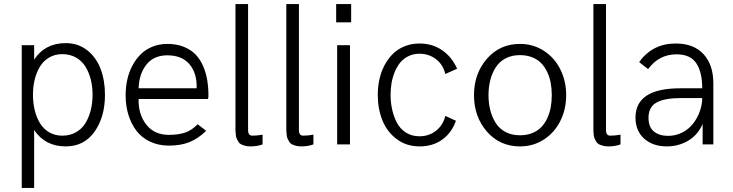

<svg xmlns="http://www.w3.org/2000/svg" viewBox="-20 -710 3602 944"><path d="M86.9 213.9V-487.8H147.9V-417Q201.2 -498 303.2 -498Q363.8 -498 408.2 -463.4Q452.6 -428.7 474.4 -371.8Q496.1 -314.9 496.1 -244.1Q496.1 -134.8 444.8 -62.5Q393.6 9.8 303.2 9.8Q201.7 9.8 147.9 -70.8V213.9ZM286.1 -43Q324.2 -43 353.5 -59.6Q382.8 -76.2 400.1 -104.7Q417.5 -133.3 426.3 -168.7Q435.1 -204.1 435.1 -244.1Q435.1 -284.2 426.3 -319.1Q417.5 -354 400.1 -382.3Q382.8 -410.6 353.5 -427.2Q324.2 -443.8 286.1 -443.8Q250 -443.8 221.7 -427.2Q193.4 -410.6 176.3 -382.3Q159.2 -354 150.6 -318.8Q142.1 -283.7 142.1 -244.1Q142.1 -204.1 150.6 -168.7Q159.2 -133.3 176.3 -104.7Q193.4 -76.2 221.7 -59.6Q250 -43 286.1 -43Z M811 5.9Q758.8 5.9 717.3 -13.9Q675.8 -33.7 650.1 -67.9Q624.5 -102.1 611.1 -146.2Q597.7 -190.4 597.7 -241.2Q597.7 -281.2 605.7 -318.1Q613.8 -355 630.9 -387.2Q647.9 -419.4 671.9 -443.1Q695.8 -466.8 729.5 -480.5Q763.2 -494.1 802.7 -494.1Q848.1 -494.1 883.3 -480Q918.5 -465.8 941.2 -442.4Q963.9 -418.9 978.5 -385.3Q993.2 -351.6 999 -315.2Q1004.9 -278.8 1004.9 -236.8L1002.9 -223.1H661.6Q659.2 -149.4 698.7 -98.1Q738.3 -46.9 810.1 -46.9Q856.9 -46.9 890.4 -58.3Q923.8 -69.8 951.7 -99.1L993.7 -66.9Q954.1 -28.3 911.4 -11.2Q868.7 5.9 811 5.9ZM661.6 -275.9H946.8Q949.2 -349.1 912.1 -393.6Q875 -438 802.7 -438Q735.8 -438 699.7 -392.1Q663.6 -346.2 661.6 -275.9Z M1210.9 9.8Q1195.3 9.8 1183.6 6.3Q1171.9 2.9 1164.1 -1.2Q1156.2 -5.4 1151.1 -14.4Q1146 -23.4 1143.3 -29.8Q1140.6 -36.1 1139.2 -49.3Q1137.7 -62.5 1137.7 -68.8Q1137.7 -75.2 1137.7 -90.3Q1137.7 -96.2 1137.7 -99.1V-689.9H1199.7V-68.8Q1199.7 -48.3 1213.4 -43.9Q1216.3 -43 1219.7 -43Q1245.1 -43 1271 -47.9V0Q1244.6 9.8 1210.9 9.8Z M1460.9 9.8Q1445.3 9.8 1433.6 6.3Q1421.9 2.9 1414.1 -1.2Q1406.2 -5.4 1401.1 -14.4Q1396 -23.4 1393.3 -29.8Q1390.6 -36.1 1389.2 -49.3Q1387.7 -62.5 1387.7 -68.8Q1387.7 -75.2 1387.7 -90.3Q1387.7 -96.2 1387.7 -99.1V-689.9H1449.7V-68.8Q1449.7 -48.3 1463.4 -43.9Q1466.3 -43 1469.7 -43Q1495.1 -43 1521 -47.9V0Q1494.6 9.8 1460.9 9.8Z M1632.8 -600.1V-689.9H1706.5V-600.1ZM1637.7 0V-487.8H1700.7V0Z M2043.5 9.8Q1978 9.8 1930.4 -26.1Q1882.8 -62 1860.1 -118.4Q1837.4 -174.8 1837.4 -243.2Q1837.4 -283.2 1845.5 -320.1Q1853.5 -356.9 1870.6 -389.2Q1887.7 -421.4 1911.6 -445.1Q1935.5 -468.8 1969.2 -482.4Q2002.9 -496.1 2042.5 -496.1Q2106 -496.1 2153.8 -463.1Q2201.7 -430.2 2227.5 -372.1L2169.4 -346.2Q2158.7 -392.1 2123.8 -418.9Q2088.9 -445.8 2042.5 -445.8Q2011.7 -445.8 1987.1 -433.3Q1962.4 -420.9 1946.5 -400.9Q1930.7 -380.9 1919.9 -354Q1909.2 -327.1 1904.8 -299.6Q1900.4 -272 1900.4 -243.2Q1900.4 -206.1 1908 -171.9Q1915.5 -137.7 1931.2 -107.2Q1946.8 -76.7 1975.6 -58.3Q2004.4 -40 2042.5 -40Q2089.4 -40 2124 -67.4Q2158.7 -94.7 2169.4 -140.1L2221.7 -116.2Q2200.7 -56.6 2154.1 -23.4Q2107.4 9.8 2043.5 9.8Z M2536.6 9.8Q2437.5 9.8 2374 -63Q2310.5 -135.7 2310.5 -242.2Q2310.5 -348.1 2374 -421.1Q2437.5 -494.1 2536.6 -494.1Q2601.6 -494.1 2654.1 -460.2Q2706.5 -426.3 2735.1 -368.7Q2763.7 -311 2763.7 -242.2Q2763.7 -172.9 2735.1 -115.5Q2706.5 -58.1 2654.3 -24.2Q2602.1 9.8 2536.6 9.8ZM2536.6 -44.9Q2569.8 -44.9 2596.7 -55.7Q2623.5 -66.4 2641.1 -84.7Q2658.7 -103 2670.7 -128.7Q2682.6 -154.3 2687.7 -182.4Q2692.9 -210.4 2692.9 -242.2Q2692.9 -273.9 2687.7 -302Q2682.6 -330.1 2670.7 -355.5Q2658.7 -380.9 2641.1 -399.2Q2623.5 -417.5 2596.7 -428.2Q2569.8 -439 2536.6 -439Q2496.1 -439 2465.6 -422.9Q2435.1 -406.7 2417.2 -378.7Q2399.4 -350.6 2390.6 -316.2Q2381.8 -281.7 2381.8 -242.2Q2381.8 -202.6 2390.6 -168.2Q2399.4 -133.8 2417.2 -105.5Q2435.1 -77.1 2465.6 -61Q2496.1 -44.9 2536.6 -44.9Z M2970.7 9.8Q2955.1 9.8 2943.4 6.3Q2931.6 2.9 2923.8 -1.2Q2916 -5.4 2910.9 -14.4Q2905.8 -23.4 2903.1 -29.8Q2900.4 -36.1 2898.9 -49.3Q2897.5 -62.5 2897.5 -68.8Q2897.5 -75.2 2897.5 -90.3Q2897.5 -96.2 2897.5 -99.1V-689.9H2959.5V-68.8Q2959.5 -48.3 2973.1 -43.9Q2976.1 -43 2979.5 -43Q3004.9 -43 3030.8 -47.9V0Q3004.4 9.8 2970.7 9.8Z M3258.3 9.8Q3189.9 9.8 3147.2 -28.3Q3104.5 -66.4 3104.5 -131.8Q3104.5 -275.9 3324.7 -275.9H3432.6Q3432.6 -355.5 3403.3 -399.2Q3374 -442.9 3306.6 -442.9Q3219.7 -442.9 3166.5 -370.1L3122.6 -404.8Q3188 -496.1 3301.8 -496.1Q3391.1 -496.1 3439.2 -443.6Q3487.3 -391.1 3487.3 -299.8V0H3434.6V-100.1Q3410.2 -45.4 3362.8 -17.8Q3315.4 9.8 3258.3 9.8ZM3264.6 -42Q3303.2 -42 3335.9 -59.3Q3368.7 -76.7 3389.2 -104Q3409.7 -131.3 3421.1 -163.8Q3432.6 -196.3 3432.6 -228H3331.5Q3248 -228 3208.3 -206.1Q3168.5 -184.1 3168.5 -130.9Q3168.5 -85 3195.1 -63.5Q3221.7 -42 3264.6 -42Z"/></svg>

Font: HK Grotesk Light
Style: Regular
Weight: 300
Designer: Alfredo Marco Pradil and Stefan Peev
Foundry: Hanken Design Co.
Version: Version 1.045;PS 001.045;hotconv 1.0.88;makeotf.lib2.5.64775